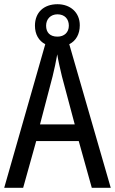

<svg xmlns="http://www.w3.org/2000/svg" viewBox="-20 -892 547 912"><path d="M416 0H506L309 -682C341 -698 359 -730 359 -772C359 -833 314 -872 253 -872C188 -872 146 -833 146 -770C146 -729 164 -698 195 -682L0 0H90L152 -222H354ZM253 -718C217 -718 199 -738 199 -770C199 -802 221 -824 253 -824C287 -824 307 -802 307 -770C307 -738 285 -718 253 -718ZM274 -530 335 -301H170L230 -530C238 -562 246 -600 252 -634C256 -605 267 -560 274 -530Z"/></svg>

Font: Noto Sans Khmer Condensed
Style: Regular
Weight: 400
Width: 3
Designer: Danh Hong and the Monotype Design Team
Foundry: Monotype Imaging Inc.
Version: Version 2.004